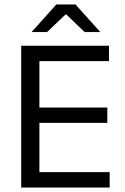

<svg xmlns="http://www.w3.org/2000/svg" viewBox="-20 -845 563 865"><path d="M75.5 0V-639H157.5V0ZM100 0V-69.5H474V0ZM122.5 -291.5V-360.5H463.5V-291.5ZM99.5 -569.5V-639H471V-569.5ZM234 -825H320L431 -701.5V-700.5H361.5L279 -779.5H275L192 -700.5H123V-701.5Z"/></svg>

Font: Anek Bangla Medium
Style: Regular
Weight: 400
Version: Version 1.003